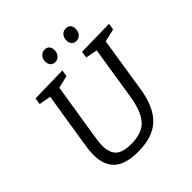

<svg xmlns="http://www.w3.org/2000/svg" viewBox="-228 -1042 1221 1221"><g transform="rotate(-45 383.0 -431.5)"><path d="M766 -698 759 -654 672 -634 614 -262Q592 -123 523 -57Q454 9 321 9Q211 9 158.5 -37.5Q106 -84 106 -179Q106 -217 113 -256L173 -634L93 -649L100 -693L346 -698L339 -654L255 -634L194 -251Q187 -206 187 -181Q187 -116 219 -86.5Q251 -57 325 -57Q424 -57 469.5 -108Q515 -159 533 -267L591 -634L512 -649L518 -693ZM309 -815Q309 -840 323.5 -856Q338 -872 361 -872Q380 -872 391.5 -859.5Q403 -847 403 -825Q403 -800 388.5 -783.5Q374 -767 352 -767Q332 -767 320.5 -780Q309 -793 309 -815ZM499 -815Q499 -840 513.5 -856Q528 -872 551 -872Q571 -872 582.5 -859.5Q594 -847 594 -825Q594 -800 579.5 -783.5Q565 -767 542 -767Q523 -767 511 -780Q499 -793 499 -815Z"/></g></svg>

Font: Bitter Pro
Style: Italic
Weight: 400
Italic angle: -9°
Designer: Sol Matas, and Bitter project Authors
Foundry: Sol Matas
Version: Version 1.010